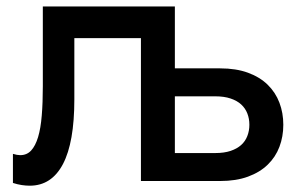

<svg xmlns="http://www.w3.org/2000/svg" viewBox="-20 -560 936 594"><path d="M20 -84Q33 -80 42.5 -80Q63 -80 76.2 -94.2Q89.5 -108.5 97.8 -135.8Q106 -163 109.2 -202.8Q112.5 -242.5 112.5 -293V-540H521V-348.5H661Q710.5 -348.5 747.2 -335Q784 -321.5 808.2 -297.8Q832.5 -274 844.5 -242.2Q856.5 -210.5 856.5 -174Q856.5 -137.5 844.5 -105.8Q832.5 -74 808.2 -50.5Q784 -27 747.2 -13.5Q710.5 0 661 0H416V-442H210V-252.5Q210 -119.5 174.8 -52.5Q139.5 14.5 72 14.5Q60 14.5 47 12.5Q34 10.5 20 6ZM646 -86.5Q673.5 -86.5 693.5 -93.2Q713.5 -100 726.2 -111.5Q739 -123 745.2 -139.2Q751.5 -155.5 751.5 -174Q751.5 -193 745.2 -209Q739 -225 726.2 -236.8Q713.5 -248.5 693.5 -255.2Q673.5 -262 646 -262H521V-86.5Z"/></svg>

Font: Vela Sans SemBd
Style: Regular
Weight: 600
Designer: Principal design: Mikhail Sharanda - project Manrope.
Design modification: Ravid Balaliev
Foundry: Mikhail Sharanda
Version: Version 1.001